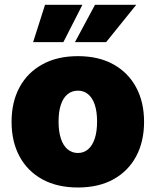

<svg xmlns="http://www.w3.org/2000/svg" viewBox="-20 -789 663 818"><path d="M312 9.8Q223.6 9.8 160.2 -25.1Q96.7 -60.1 63 -123Q29.3 -186 29.3 -270Q29.3 -354 63 -416.7Q96.7 -479.5 160.2 -514.6Q223.6 -549.8 312 -549.8Q400.4 -549.8 463.4 -514.6Q526.4 -479.5 560.1 -416.7Q593.8 -354 593.8 -270Q593.8 -186 560.1 -123Q526.4 -60.1 463.4 -25.1Q400.4 9.8 312 9.8ZM312 -137.2Q336.9 -137.2 355.5 -153.1Q374 -168.9 383.8 -199Q393.6 -229 393.6 -271Q393.6 -313.5 383.8 -342.8Q374 -372.1 355.5 -387.5Q336.9 -402.8 312 -402.8Q286.6 -402.8 267.8 -387.5Q249 -372.1 239.3 -342.8Q229.5 -313.5 229.5 -271Q229.5 -229 239.3 -199Q249 -168.9 267.8 -153.1Q286.6 -137.2 312 -137.2ZM250 -609.4H121.1L171.9 -768.6H331.1ZM432.1 -609.4H299.3L384.8 -768.6H560.5Z"/></svg>

Font: Inter 16pt Black
Style: Regular
Weight: 900
Version: Version 4.001;git-66647c0bb